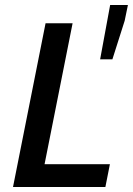

<svg xmlns="http://www.w3.org/2000/svg" viewBox="-20 -747 531 767"><path d="M32 0 162 -654H270L158 -91H419L401 0ZM380 -510 420 -727H491L478 -664L429 -510Z"/></svg>

Font: Source Sans 3 ExtraLight SemiBold
Style: Italic
Weight: 600
Italic angle: -11°
Version: Version 3.052;hotconv 1.1.0;makeotfexe 2.6.0